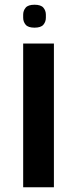

<svg xmlns="http://www.w3.org/2000/svg" viewBox="-20 -792 325 812"><path d="M78 -608H208V0H78ZM126 -675Q99 -675 88.5 -687.5Q78 -700 78 -717V-730Q78 -747 88.5 -759.5Q99 -772 126 -772Q153 -772 163.5 -759.5Q174 -747 174 -730V-717Q174 -700 163.5 -687.5Q153 -675 126 -675Z"/></svg>

Font: IBM Plex Sans Hebrew SemiBold
Style: Regular
Weight: 600
Designer: Mike Abbink, Paul van der Laan, Pieter van Rosmalen, Yanek Iontef
Foundry: Bold Monday
Version: Version 1.2